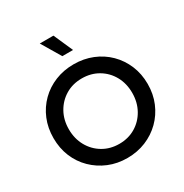

<svg xmlns="http://www.w3.org/2000/svg" viewBox="-224 -1179 1307 1365"><g transform="rotate(-30 429.5 -496.5)"><path d="M429 12Q347 12 277 -17Q207 -46 154 -98Q101 -150 72 -220Q43 -290 43 -373Q43 -456 72 -526Q101 -596 153.5 -648Q206 -700 276.5 -728.5Q347 -757 429 -757Q511 -757 581.5 -728.5Q652 -700 704.5 -648Q757 -596 786.5 -526Q816 -456 816 -373Q816 -290 786.5 -220Q757 -150 704.5 -98Q652 -46 581.5 -17Q511 12 429 12ZM429 -104Q504 -104 562.5 -139Q621 -174 655 -235Q689 -296 689 -373Q689 -450 655.5 -510.5Q622 -571 563 -606Q504 -641 429 -641Q354 -641 295.5 -606Q237 -571 203 -510.5Q169 -450 169 -373Q169 -296 203 -235Q237 -174 296 -139Q355 -104 429 -104ZM477 -847H389L295 -1005H407Z"/></g></svg>

Font: Plus Jakarta Display Medium
Style: Regular
Weight: 500
Designer: Gumpita Rahayu
Foundry: Tokotype Studio
Version: Version 1.000